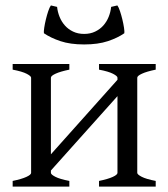

<svg xmlns="http://www.w3.org/2000/svg" viewBox="-20 -691 623 711"><path d="M346.7 0V-21Q379.9 -27.8 397.5 -35.9Q415 -43.9 415 -50.8V-335L168.5 -59.6V-50.8Q168.5 -44.9 184.8 -36.4Q201.2 -27.8 236.8 -21V0H26.9V-21Q60.1 -27.8 77.6 -35.9Q95.2 -43.9 95.2 -50.8V-403.3Q95.2 -409.2 78.9 -417.7Q62.5 -426.3 26.9 -433.1V-454.1H236.8V-433.1Q203.6 -426.3 186 -418.2Q168.5 -410.2 168.5 -403.3V-119.6L415 -395.5V-403.3Q415 -409.2 398.7 -417.7Q382.3 -426.3 346.7 -433.1V-454.1H556.6V-433.1Q523.4 -426.3 505.9 -418.2Q488.3 -410.2 488.3 -403.3V-50.8Q488.3 -44.9 504.6 -36.4Q521 -27.8 556.6 -21V0ZM291.5 -526.4Q240.2 -526.4 203.9 -538.6Q167.5 -550.8 142.6 -567.9Q141.6 -573.7 143.8 -588.4Q146 -603 149.9 -619.1Q153.8 -635.3 158.7 -649.9Q163.6 -664.6 168.5 -670.9L191.4 -665.5Q193.4 -646.5 200.7 -628.4Q208 -610.4 220.5 -596.4Q232.9 -582.5 250.7 -574Q268.6 -565.4 291.5 -565.4Q314.5 -565.4 332.3 -574Q350.1 -582.5 362.5 -596.4Q375 -610.4 382.3 -628.4Q389.6 -646.5 391.6 -665.5L414.6 -670.9Q419.4 -664.6 424.3 -649.9Q429.2 -635.3 433.1 -619.1Q437 -603 439.2 -588.4Q441.4 -573.7 440.4 -567.9Q416 -550.8 379.4 -538.6Q342.8 -526.4 291.5 -526.4Z"/></svg>

Font: Gentium Unicode
Style: Regular
Weight: 400
Version: Version 1.009